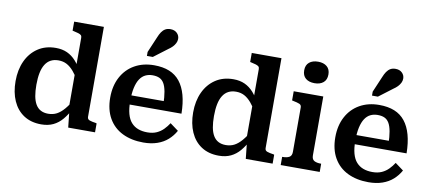

<svg xmlns="http://www.w3.org/2000/svg" viewBox="-74 -1097 3085 1381"><g transform="rotate(10 1469.0 -406.5)"><path d="M599 -101Q599 -83 616 -77Q633 -71 662 -67L668 -65V0H472L459 -121L452 -115V-652Q452 -665 445.5 -671Q439 -677 425 -681.5Q411 -686 391 -690L382 -692V-758H599ZM286 -549Q333 -549 369 -532.5Q405 -516 433.5 -484Q462 -452 483 -406L481 -336Q456 -379 431.5 -407.5Q407 -436 380.5 -450Q354 -464 320 -464Q288 -464 264 -451.5Q240 -439 224 -413.5Q208 -388 200.5 -350.5Q193 -313 193 -264Q193 -217 199.5 -181.5Q206 -146 220.5 -121.5Q235 -97 258 -85Q281 -73 312 -73Q347 -73 374.5 -87.5Q402 -102 428 -132.5Q454 -163 482 -210L483 -141Q458 -93 429.5 -59Q401 -25 363.5 -7Q326 11 276 11Q201 11 148.5 -23.5Q96 -58 68.5 -120Q41 -182 41 -264Q41 -347 70.5 -411Q100 -475 155 -512Q210 -549 286 -549Z M878 -265Q878 -211 888.5 -172.5Q899 -134 920 -110.5Q941 -87 970.5 -76Q1000 -65 1037 -65Q1077 -65 1105.5 -78Q1134 -91 1155 -112.5Q1176 -134 1192 -159L1253 -114Q1232 -76 1200 -47.5Q1168 -19 1123.5 -3.5Q1079 12 1022 12Q935 12 869.5 -20Q804 -52 768 -114.5Q732 -177 732 -266Q732 -351 766 -415Q800 -479 861.5 -514Q923 -549 1004 -549Q1068 -549 1115 -530Q1162 -511 1193 -472Q1224 -433 1240 -375Q1256 -317 1257 -240H843V-307H1141L1117 -281Q1116 -337 1109 -375Q1102 -413 1089 -435Q1076 -457 1055.5 -466.5Q1035 -476 1005 -476Q976 -476 952.5 -464.5Q929 -453 912.5 -428Q896 -403 887 -363Q878 -323 878 -265ZM989 -750Q998 -773 1009.5 -790Q1021 -807 1036.5 -816Q1052 -825 1074 -825Q1104 -825 1122 -807.5Q1140 -790 1140 -765Q1140 -749 1132.5 -734Q1125 -719 1112.5 -706Q1100 -693 1082 -681L983 -606H940V-635Z M1896 -101Q1896 -83 1913 -77Q1930 -71 1959 -67L1965 -65V0H1769L1756 -121L1749 -115V-652Q1749 -665 1742.5 -671Q1736 -677 1722 -681.5Q1708 -686 1688 -690L1679 -692V-758H1896ZM1583 -549Q1630 -549 1666 -532.5Q1702 -516 1730.5 -484Q1759 -452 1780 -406L1778 -336Q1753 -379 1728.5 -407.5Q1704 -436 1677.5 -450Q1651 -464 1617 -464Q1585 -464 1561 -451.5Q1537 -439 1521 -413.5Q1505 -388 1497.5 -350.5Q1490 -313 1490 -264Q1490 -217 1496.5 -181.5Q1503 -146 1517.5 -121.5Q1532 -97 1555 -85Q1578 -73 1609 -73Q1644 -73 1671.5 -87.5Q1699 -102 1725 -132.5Q1751 -163 1779 -210L1780 -141Q1755 -93 1726.5 -59Q1698 -25 1660.5 -7Q1623 11 1573 11Q1498 11 1445.5 -23.5Q1393 -58 1365.5 -120Q1338 -182 1338 -264Q1338 -347 1367.5 -411Q1397 -475 1452 -512Q1507 -549 1583 -549Z M2161 -622Q2120 -622 2096 -642Q2072 -662 2072 -701Q2072 -739 2096 -759Q2120 -779 2161 -779Q2201 -779 2225 -759Q2249 -739 2249 -701Q2249 -662 2225 -642Q2201 -622 2161 -622ZM2240 -539V-109Q2240 -80 2258 -70Q2276 -60 2307 -60H2309V0H2024V-60H2027Q2058 -60 2076 -70Q2094 -80 2094 -109V-433Q2094 -451 2079 -457.5Q2064 -464 2033 -470L2024 -472V-539Z M2522 -265Q2522 -211 2532.5 -172.5Q2543 -134 2564 -110.5Q2585 -87 2614.5 -76Q2644 -65 2681 -65Q2721 -65 2749.5 -78Q2778 -91 2799 -112.5Q2820 -134 2836 -159L2897 -114Q2876 -76 2844 -47.5Q2812 -19 2767.5 -3.5Q2723 12 2666 12Q2579 12 2513.5 -20Q2448 -52 2412 -114.5Q2376 -177 2376 -266Q2376 -351 2410 -415Q2444 -479 2505.5 -514Q2567 -549 2648 -549Q2712 -549 2759 -530Q2806 -511 2837 -472Q2868 -433 2884 -375Q2900 -317 2901 -240H2487V-307H2785L2761 -281Q2760 -337 2753 -375Q2746 -413 2733 -435Q2720 -457 2699.5 -466.5Q2679 -476 2649 -476Q2620 -476 2596.5 -464.5Q2573 -453 2556.5 -428Q2540 -403 2531 -363Q2522 -323 2522 -265ZM2633 -750Q2642 -773 2653.5 -790Q2665 -807 2680.5 -816Q2696 -825 2718 -825Q2748 -825 2766 -807.5Q2784 -790 2784 -765Q2784 -749 2776.5 -734Q2769 -719 2756.5 -706Q2744 -693 2726 -681L2627 -606H2584V-635Z"/></g></svg>

Font: Roboto Serif 20pt SemiBold
Style: Regular
Weight: 600
Version: Version 1.008